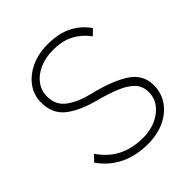

<svg xmlns="http://www.w3.org/2000/svg" viewBox="-198 -838 976 976"><g transform="rotate(-45 290.0 -350.0)"><path d="M305 10Q217 10 151.5 -23Q86 -56 44 -117L75 -150Q155 -30 309 -30Q361 -30 402.5 -48.5Q444 -67 469 -99.5Q494 -132 494 -174Q494 -218 466.5 -246Q439 -274 389.5 -294Q340 -314 272 -332Q175 -358 122 -401.5Q69 -445 69 -523Q69 -577 99.5 -619Q130 -661 182.5 -685.5Q235 -710 300 -710Q381 -710 435 -682.5Q489 -655 523 -605L493 -576Q460 -621 414 -645.5Q368 -670 299 -670Q247 -670 204.5 -651.5Q162 -633 137 -600Q112 -567 112 -524Q112 -462 158.5 -427.5Q205 -393 288 -373Q404 -345 470.5 -301.5Q537 -258 537 -181Q537 -125 507 -82Q477 -39 424.5 -14.5Q372 10 305 10Z"/></g></svg>

Font: Readex Pro Light
Style: Regular
Weight: 300
Designer: Bonnie Shaver-Troup, Thomas Jockin
Foundry: Lexend
Version: Version 1.200; ttfautohint (v1.8.3)